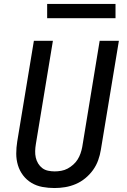

<svg xmlns="http://www.w3.org/2000/svg" viewBox="-20 -941 640 969"><path d="M255 8Q224 8 194 2.5Q164 -3 139 -18Q114 -33 96.5 -56Q79 -79 70.5 -107Q62 -135 62 -165.5Q62 -196 67 -227L151 -735H247L161 -214Q158 -196 157.5 -179Q157 -162 160.5 -146Q164 -130 172.5 -116Q181 -102 193.5 -92.5Q206 -83 222.5 -79.5Q239 -76 256 -76Q272 -76 289 -79Q306 -82 321 -90Q336 -98 349.5 -110Q363 -122 372 -136.5Q381 -151 386.5 -167Q392 -183 395 -199L483 -735H580L489 -185Q485 -159 475.5 -132.5Q466 -106 449.5 -83Q433 -60 410.5 -41.5Q388 -23 362 -12Q336 -1 309 3.5Q282 8 255 8ZM218 -849V-921H563V-849Z"/></svg>

Font: Iosevka SS04 Medium Extended
Style: Italic
Weight: 500
Width: 7
Italic angle: -9°
Monospace: yes
Designer: Belleve Invis
Foundry: Belleve Invis
Version: Version 19.0.0; ttfautohint (v1.8.4)